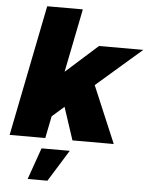

<svg xmlns="http://www.w3.org/2000/svg" viewBox="-63 -793 848 1084"><g transform="rotate(5 361.0 -251.5)"><path d="M722 -544 466 -322 602 0H368L307 -185L239 -125L214 0H12L160 -742H362L290 -382L471 -544ZM198 60H358L247 239H135Z"/></g></svg>

Font: Gontserrat ExtraBold
Style: Italic
Weight: 800
Italic angle: -11.3°
Designer: Julieta Ulanovsky
Foundry: Julieta Ulanovsky
Version: Version 6.001